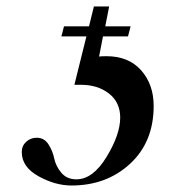

<svg xmlns="http://www.w3.org/2000/svg" viewBox="-20 -559 540 591"><path d="M297 -447 285 -385Q292 -386 308 -386Q376 -386 414.5 -342.5Q453 -299 453 -233Q453 -122 380.5 -55Q308 12 200 12Q150 12 98.5 -16.5Q47 -45 47 -91Q47 -110 60.5 -122.5Q74 -135 93 -135Q116 -135 129 -115Q142 -95 147 -71Q152 -47 169 -27Q186 -7 215 -7Q266 -7 308 -76Q350 -145 350 -197Q350 -244 315.5 -271Q281 -298 229 -298H209L246 -447H169L177 -478H254L269 -539H316L304 -478H382L374 -447Z"/></svg>

Font: STIX MathJax Latin
Style: Italic
Weight: 400
Italic angle: -16.33°
Designer: MicroPress Inc., with final additions and corrections provided by Coen Hoffman, Elsevier (retired)
Version: Version 1.1.1